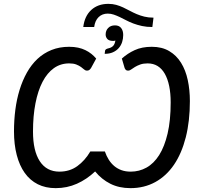

<svg xmlns="http://www.w3.org/2000/svg" viewBox="-20 -967 1042 995"><path d="M611.5 -663.5Q640.5 -690 678 -707.2Q715.5 -724.5 766.5 -724.5Q819.5 -724.5 857 -702.2Q894.5 -680 918.2 -641.8Q942 -603.5 953 -552.2Q964 -501 964 -443.5Q964 -339 942.8 -255.5Q921.5 -172 881.8 -113.5Q842 -55 784.8 -23.5Q727.5 8 656 8Q597 8 551.8 -14.8Q506.5 -37.5 473 -78.5Q429.5 -37.5 378.5 -14.8Q327.5 8 268.5 8Q216 8 175.8 -12.2Q135.5 -32.5 108.2 -70.8Q81 -109 66.8 -163.5Q52.5 -218 52.5 -286.5Q52.5 -343.5 59.5 -398Q66.5 -452.5 81.5 -501.2Q96.5 -550 119.5 -591Q142.5 -632 174.2 -661.8Q206 -691.5 247 -708Q288 -724.5 338.5 -724.5Q364 -724.5 384.8 -720Q405.5 -715.5 422.5 -707.2Q439.5 -699 453.2 -688Q467 -677 478.5 -663.5L451.5 -614Q445.5 -605.5 440.8 -603.2Q436 -601 429.5 -601Q423 -601 416.2 -606.8Q409.5 -612.5 399.8 -619.8Q390 -627 375.2 -632.8Q360.5 -638.5 338.5 -638.5Q294 -638.5 259.2 -613.8Q224.5 -589 200.5 -543Q176.5 -497 163.8 -431.8Q151 -366.5 151 -285Q151 -185.5 186.2 -131.5Q221.5 -77.5 288 -77.5Q341 -77.5 380.5 -106Q420 -134.5 448 -182H523.5Q531.5 -158.5 543.8 -139.2Q556 -120 572.5 -106.2Q589 -92.5 610 -85Q631 -77.5 657.5 -77.5Q701.5 -77.5 739.2 -98.5Q777 -119.5 804.8 -163.2Q832.5 -207 848.5 -274.8Q864.5 -342.5 864.5 -436.5Q864.5 -483.5 856.8 -521Q849 -558.5 834 -584.8Q819 -611 796.8 -624.8Q774.5 -638.5 745 -638.5Q723 -638.5 707 -632.8Q691 -627 679.2 -619.8Q667.5 -612.5 659.5 -606.8Q651.5 -601 645 -601Q638.5 -601 634.2 -603.2Q630 -605.5 626 -614ZM411.5 -827Q418.5 -884 453 -915.5Q487.5 -947 541.5 -947Q563.5 -947 582.2 -941.8Q601 -936.5 618.2 -928.5Q635.5 -920.5 652.5 -911.2Q669.5 -902 688.2 -894Q707 -886 728.2 -880.8Q749.5 -875.5 775.5 -875.5L769.5 -827Q740 -827 716 -832.2Q692 -837.5 671.8 -845Q651.5 -852.5 634 -861.8Q616.5 -871 600.8 -878.5Q585 -886 569.8 -891.2Q554.5 -896.5 538.5 -896.5Q510 -896.5 491.2 -878.5Q472.5 -860.5 468 -827ZM542 -716.5Q557.5 -720 566.2 -729Q575 -738 578 -757Q573.5 -755 566.5 -755Q545 -755 536.2 -765Q527.5 -775 527.5 -788Q527.5 -808.5 540.5 -822Q553.5 -835.5 576 -835.5Q597 -835.5 607.8 -821.8Q618.5 -808 618.5 -785.5Q618.5 -766.5 612.8 -748.8Q607 -731 595 -717.5Q583 -704 565 -696Q547 -688 522.5 -688L524.5 -704.5Q526 -713 542 -716.5Z"/></svg>

Font: Lato Medium
Style: Italic
Weight: 500
Italic angle: -7°
Designer: Lukasz Dziedzic
Foundry: tyPoland Lukasz Dziedzic
Version: Version 2.006; 2014-01-15